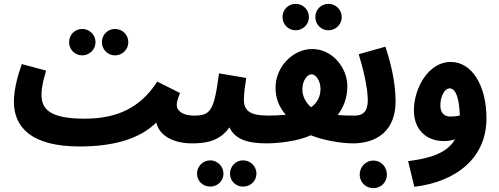

<svg xmlns="http://www.w3.org/2000/svg" viewBox="-20 -738 2585 995"><path d="M576 -451C614 -451 645 -482 645 -519C645 -558 614 -588 576 -588C538 -588 508 -558 508 -519C508 -482 538 -451 576 -451ZM406 -451C444 -451 475 -482 475 -519C475 -558 444 -588 406 -588C368 -588 338 -558 338 -519C338 -482 368 -451 406 -451ZM195 -248C195 -290 208 -334 219 -372L93 -406C75 -356 52 -278 52 -211C52 -80 141 21 392 21H393C575 21 707 -21 790 -103C807 -28 889 5 975 5C1024 5 1052 -24 1052 -69C1052 -107 1030 -139 984 -139C934 -139 896 -159 896 -195C896 -210 902 -229 913 -256L795 -315C709 -182 590 -123 419 -123C231 -123 195 -177 195 -248Z M1439 -69C1439 -107 1416 -139 1371 -139C1272 -139 1244 -166 1244 -222C1244 -260 1252 -304 1256 -334L1115 -358C1089 -161 1071 -139 984 -139L974 5C1040 5 1117 -3 1169 -78C1196 -21 1254 5 1361 5C1410 5 1439 -24 1439 -69ZM1240 229C1278 229 1309 200 1309 162C1309 124 1278 93 1240 93C1201 93 1172 124 1172 162C1172 200 1201 229 1240 229ZM1070 229C1107 229 1138 200 1138 162C1138 124 1107 93 1070 93C1031 93 1001 124 1001 162C1001 200 1031 229 1070 229Z M1682 -581C1720 -581 1751 -612 1751 -649C1751 -688 1720 -718 1682 -718C1644 -718 1614 -688 1614 -649C1614 -612 1644 -581 1682 -581ZM1512 -581C1550 -581 1581 -612 1581 -649C1581 -688 1550 -718 1512 -718C1474 -718 1444 -688 1444 -649C1444 -612 1474 -581 1512 -581ZM1887 -69C1887 -107 1864 -139 1820 -139C1798 -139 1765 -139 1730 -142C1760 -181 1780 -230 1780 -292C1780 -386 1703 -484 1598 -484C1498 -484 1408 -392 1408 -284C1408 -226 1427 -183 1461 -143C1428 -140 1395 -139 1370 -139L1361 5C1418 5 1522 -5 1591 -37C1655 -11 1747 5 1810 5C1858 5 1887 -26 1887 -69ZM1547 -275C1547 -322 1573 -353 1595 -353C1618 -353 1641 -317 1641 -278C1641 -239 1625 -205 1592 -182C1561 -210 1547 -242 1547 -275Z M1809 5C1890 5 2030 -26 2030 -215C2030 -316 2001 -427 1977 -496L1839 -457C1861 -386 1886 -284 1886 -219C1886 -158 1859 -139 1819 -139ZM1915 237C1955 237 1985 206 1985 167C1985 127 1955 94 1915 94C1875 94 1844 127 1844 167C1844 206 1875 237 1915 237Z M2501 -124C2501 -296 2425 -417 2316 -417C2204 -418 2125 -286 2125 -165C2125 -65 2191 -7 2279 -7C2301 -7 2320 -10 2338 -16C2297 56 2207 83 2095 97L2127 230C2345 204 2501 80 2501 -124ZM2262 -192C2262 -238 2284 -280 2310 -280C2344 -280 2360 -223 2363 -140C2346 -135 2329 -134 2314 -134C2283 -134 2262 -152 2262 -192Z"/></svg>

Font: Noto Sans Arabic UI ExtraCondensed Extra
Style: Regular
Weight: 800
Width: 3
Designer: Nadine Chahine - Monotype Design Team
Foundry: Monotype Imaging Inc.
Version: Version 1.900